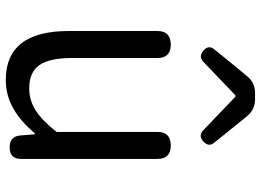

<svg xmlns="http://www.w3.org/2000/svg" viewBox="-136 -730 880 647"><g transform="rotate(90 303.5 -407.0)"><path d="M250 13Q85 13 85 -199V-498Q85 -543 131 -543Q176 -543 176 -498V-210Q176 -134 200 -100Q224 -66 278 -66Q319 -66 353 -88Q385 -108 425 -158V-498Q425 -543 471 -543Q516 -543 516 -498V-271V-38Q516 0 477 0Q440 0 437 -36L433 -85H430Q389 -37 349 -14Q303 13 250 13ZM420 -652 306 -761H302L188 -652Q170 -636 150.5 -653.5Q131 -671 147 -690L195 -749L237 -800Q259 -827 294 -827H315Q350 -827 372 -800L461 -690Q477 -671 457.5 -653Q438 -635 420 -652Z"/></g></svg>

Font: GenSenRounded TW R
Style: Regular
Weight: 400
Version: Version 1.501;PS 1;hotconv 16.6.51;makeotf.lib2.5.65220